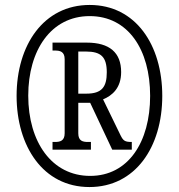

<svg xmlns="http://www.w3.org/2000/svg" viewBox="-20 -745 721 775"><path d="M341 10C526 10 635 -151 635 -358C635 -563 528 -725 342 -725C156 -725 47 -563 47 -358C47 -156 153 10 341 10ZM344 -35C189 -35 94 -172 94 -359C94 -542 186 -680 342 -680C497 -680 586 -545 586 -358C586 -172 498 -35 344 -35ZM192 -141H347V-172H335C314 -172 296 -176 296 -207V-330H344L433 -141H512V-172C485 -172 478 -176 467 -198L396 -344C433 -359 469 -390 469 -454C469 -533 422 -573 330 -573H192V-541H202C222 -541 241 -537 241 -506V-207C241 -176 222 -172 202 -172H192ZM329 -367H296V-537H327C388 -537 411 -515 411 -453C411 -395 392 -367 329 -367Z"/></svg>

Font: Noto Serif Armenian ExtraCondensed SemiBold
Style: Regular
Weight: 600
Width: 2
Designer: Monotype Design Team
Foundry: Monotype Imaging Inc.
Version: Version 2.008